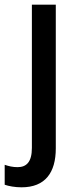

<svg xmlns="http://www.w3.org/2000/svg" viewBox="-61 -559 333 819"><path d="M31 240C132 240 177 177 177 74V-539H75V72C75 133 51 154 14 154C-7 154 -23 150 -41 144V229C-24 235 3 240 31 240Z"/></svg>

Font: Noto Sans Lao SemiCondensed Medium
Style: Regular
Weight: 500
Width: 4
Designer: Monotype Design Team
Foundry: Monotype Imaging Inc.
Version: Version 2.003